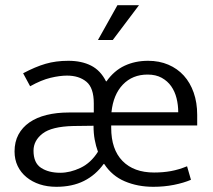

<svg xmlns="http://www.w3.org/2000/svg" viewBox="-20 -710 818 739"><path d="M739 -227H408V-218Q408 -135 451.5 -90.5Q495 -46 573 -46Q608 -46 638 -51.5Q668 -57 700 -70L715 -18Q687 -6 649.5 1.5Q612 9 570 9Q510 9 460.5 -12Q411 -33 381 -79H379Q348 -36 303 -13.5Q258 9 197 9Q162 9 133 -0.5Q104 -10 82 -28Q60 -46 48 -71Q36 -96 36 -127Q36 -164 51 -192Q66 -220 93.5 -239Q121 -258 159.5 -267.5Q198 -277 245 -277H341V-312Q341 -372 312.5 -395.5Q284 -419 238 -419Q210 -419 174.5 -410.5Q139 -402 96 -378L69 -428Q116 -453 155.5 -464.5Q195 -476 243 -476Q294 -476 330.5 -457.5Q367 -439 388 -397H390Q419 -438 459.5 -457Q500 -476 550 -476Q593 -476 628 -461Q663 -446 687.5 -419Q712 -392 725.5 -353.5Q739 -315 739 -268ZM109 -130Q109 -83 138 -64Q167 -45 212 -45Q250 -45 290 -64Q330 -83 357 -126Q349 -148 344.5 -172.5Q340 -197 340 -226L262 -225Q179 -223 144 -196Q109 -169 109 -130ZM666 -278Q666 -306 659.5 -332Q653 -358 639 -378Q625 -398 602.5 -410.5Q580 -423 548 -423Q490 -423 453 -384.5Q416 -346 409 -278ZM515 -690 414 -556H357L432 -690Z"/></svg>

Font: Ek Mukta Light
Style: Regular
Weight: 300
Designer: Girish Dalvi and Yashodeep Gholap
Foundry: Ek Type
Version: Version 2.538;PS 1.002;hotconv 16.6.51;makeotf.lib2.5.65220;